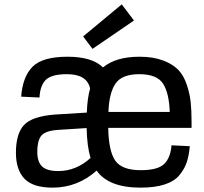

<svg xmlns="http://www.w3.org/2000/svg" viewBox="-20 -846 934 880"><path d="M624 14Q690 14 734.5 -0.5Q779 -15 802.5 -43.5Q826 -72 836 -102.5Q846 -133 850 -176L766 -180Q762 -124 733 -95Q704 -66 625 -66Q539 -66 508.5 -109.5Q478 -153 476 -260H858V-286Q858 -339 854 -377.5Q850 -416 836 -458Q822 -500 797 -526Q772 -552 727 -569Q682 -586 619 -586Q511 -586 452 -537Q402 -586 290 -586Q175 -586 129.5 -540.5Q84 -495 77 -403L161 -399Q164 -455 190.5 -480.5Q217 -506 287 -506Q379 -506 393 -440Q380 -395 378 -330L232 -321Q127 -313 90 -273Q53 -233 53 -146Q53 -68 92 -27Q131 14 221 14Q335 14 423 -64Q478 14 624 14ZM618 -506Q699 -506 727 -463Q755 -420 758 -333H477Q480 -420 509.5 -463Q539 -506 618 -506ZM247 -62Q195 -62 173 -83Q151 -104 151 -149Q151 -205 171.5 -226.5Q192 -248 251 -251L377 -259Q379 -174 395 -122Q329 -62 247 -62ZM404 -622 594 -752 538 -826 361 -679Z"/></svg>

Font: Glegoo
Style: Bold
Weight: 700
Version: Version 2.0.1; ttfautohint (v0.9) -r 48 -G 60